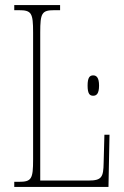

<svg xmlns="http://www.w3.org/2000/svg" viewBox="-20 -734 488 754"><path d="M36 0H406L410 -205H390L387 -94C386 -39 380 -25 328 -25H138V-606C138 -683 144 -694 194 -694H216V-714H36V-694H54C104 -694 110 -683 110 -606V-108C110 -31 104 -20 54 -20H36ZM346 -358C359 -358 369 -366 369 -398C369 -429 359 -438 346 -438C332 -438 324 -429 324 -398C324 -366 332 -358 346 -358Z"/></svg>

Font: Noto Serif ExtraCondensed Thin
Style: Regular
Weight: 100
Width: 2
Designer: Monotype Design Team
Foundry: Monotype Imaging Inc.
Version: Version 2.013